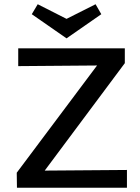

<svg xmlns="http://www.w3.org/2000/svg" viewBox="-20 -886 660 906"><path d="M579 -84V0H60L59 -71L438 -577L66 -574V-658H569V-588L191 -81ZM458 -819 294 -705 130 -819 158 -866 294 -797 431 -866Z"/></svg>

Font: Ysabeau Semibold
Style: Regular
Weight: 600
Designer: Christian Thalmann (Catharsis Fonts)
Version: Version 0.003